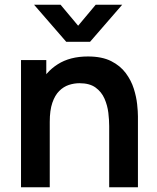

<svg xmlns="http://www.w3.org/2000/svg" viewBox="-20 -795 666 815"><path d="M124.5 -775H237L311.7 -685.8L386.3 -775H498.8L362.2 -617.5H261.2ZM443.5 0V-260.2Q443.5 -285.2 439.9 -316.2Q436.2 -347.2 423.7 -376Q411.1 -404.8 385.8 -423.3Q360.6 -441.8 317.3 -441.8Q294.5 -441.8 272 -434.4Q249.6 -426.9 231.4 -408.8Q213.2 -390.7 202.2 -358.8Q191.2 -326.8 191.2 -277.5L119.7 -308.2Q119.7 -376.9 146.4 -433Q173.2 -489.2 225.1 -522.2Q277 -555.3 353.2 -555.3Q412.9 -555.3 452 -535.5Q491 -515.7 514 -484.5Q537 -453.4 548 -418.4Q559 -383.3 562.2 -352Q565.5 -320.8 565.5 -301.5V0ZM69.2 0V-540H176.5V-372.5H191.2V0Z"/></svg>

Font: Manrope ExtraLight
Style: Regular
Weight: 200
Designer: Mikhail Sharanda
Foundry: Mikhail Sharanda
Version: Version 4.505